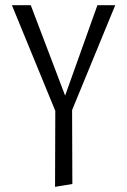

<svg xmlns="http://www.w3.org/2000/svg" viewBox="-20 -434 491 743"><path d="M426 -414 259 -8 260 278 193 289 194 -5 26 -414H99L232 -64L357 -414Z"/></svg>

Font: EauTestInfant
Style: Regular
Weight: 400
Designer: Christian Thalmann (Catharsis Fonts)
Version: Version 0.001;PS 000.001;hotconv 1.0.88;makeotf.lib2.5.64775